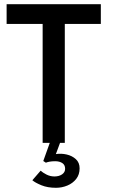

<svg xmlns="http://www.w3.org/2000/svg" viewBox="-20 -680 539 914"><path d="M183 -566H11.5V-660H460V-566H288.5V0H183ZM246.5 214Q206.5 214 176.8 201.8Q147 189.5 134 178L173.5 132.5Q183 141.5 201 150.8Q219 160 239 160Q261 160 275.5 150Q290 140 290 123.5Q290 105 276.5 96.2Q263 87.5 242.5 87.5Q227 87.5 215.2 89.8Q203.5 92 198.5 94.5L186 86.5L224.5 -21L267.5 -4.5L246 53.5Q271.5 49.5 297.5 55.5Q323.5 61.5 341.2 77.8Q359 94 359 121.5Q359 151 342.8 171.8Q326.5 192.5 300.8 203.2Q275 214 246.5 214Z"/></svg>

Font: League Spartan Thin Medium
Style: Regular
Weight: 500
Version: Version 2.002